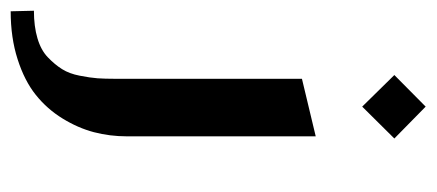

<svg xmlns="http://www.w3.org/2000/svg" viewBox="-278 -368 790 347"><g transform="rotate(90 116.5 -195.0)"><path d="M136.2 -569.8 193.8 -513.2 136.2 -455.1 79.1 -513.2ZM85.9 -346.2 189.9 -371.1V-29.8Q189.9 1 182.4 29.8Q174.8 58.6 157.7 86.4Q140.6 114.3 115 134.8Q89.4 155.3 50.5 167.7Q11.7 180.2 -36.1 180.2L-37.1 138.2Q-8.8 138.2 12.7 131.8Q34.2 125.5 47.1 113Q60.1 100.6 68.4 87.4Q76.7 74.2 80.3 55.4Q84 36.6 85 23.2Q85.9 9.8 85.9 -8.8Z"/></g></svg>

Font: Wesal
Style: Regular
Weight: 400
Designer: Ahmed zaza
Foundry: Ahmed zaza
Version: Version 2.01